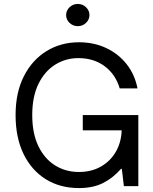

<svg xmlns="http://www.w3.org/2000/svg" viewBox="-20 -952 783 982"><path d="M383.5 9.9Q286.9 9.9 214 -35.5Q141 -81 100.3 -164.8Q59.7 -248.6 59.7 -363.6Q59.7 -478.7 102.1 -562.1Q144.5 -645.6 217.9 -690.7Q291.2 -735.8 384.2 -735.8Q460.9 -735.8 523.6 -706.1Q586.3 -676.5 628 -623.4Q669.7 -570.3 683.2 -500H592.3Q570.7 -572.1 515.1 -613.5Q459.5 -654.8 380.7 -654.8Q316.1 -654.8 262.4 -621.4Q208.8 -588.1 176.8 -523.1Q144.9 -458.1 144.9 -363.6Q144.9 -269.2 176.5 -204.2Q208.1 -139.2 262.1 -105.8Q316.1 -72.4 383.5 -72.4Q447.1 -72.4 495.6 -99.8Q544 -127.1 572.1 -175.2Q600.1 -223.4 602.3 -285.5H403.4V-363.6H687.5V0H613.6L603 -88.8H599.4Q557.9 -41.5 506.9 -15.8Q456 9.9 383.5 9.9ZM377.8 -818.2Q353.3 -818.2 335.8 -834.9Q318.2 -851.6 318.2 -875Q318.2 -898.4 335.8 -915.1Q353.3 -931.8 377.8 -931.8Q402.3 -931.8 419.9 -915.1Q437.5 -898.4 437.5 -875Q437.5 -851.6 419.9 -834.9Q402.3 -818.2 377.8 -818.2Z"/></svg>

Font: Inter Zeller
Style: Regular
Weight: 400
Designer: Rasmus Andersson; Joe Bland
Foundry: zeller
Version: Version 3.015;git-dec3a8cb1